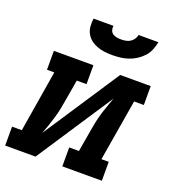

<svg xmlns="http://www.w3.org/2000/svg" viewBox="-140 -856 875 963"><g transform="rotate(20 298.0 -375.0)"><path d="M-4 0V-101H48L102 -429H63V-530H274V-429H222L203 -318Q199 -293 194 -268.5Q189 -244 182 -220Q175 -196 166.5 -171.5Q158 -147 149 -123L417 -530H580V-429H528L473 -101H512V0H301V-101H353L372 -212Q376 -237 381 -261.5Q386 -286 393 -310Q400 -334 409 -358.5Q418 -383 426 -407L158 0ZM345 -610Q324 -610 303.5 -612.5Q283 -615 264 -622Q245 -629 229.5 -641Q214 -653 204.5 -670.5Q195 -688 193.5 -708.5Q192 -729 195 -750H301Q299 -738 302.5 -727Q306 -716 315 -709.5Q324 -703 336 -701Q348 -699 359 -699Q372 -699 384 -701Q396 -703 407 -709.5Q418 -716 425.5 -727Q433 -738 435 -750H541Q537 -729 528.5 -708Q520 -687 505 -670.5Q490 -654 470.5 -641.5Q451 -629 430 -622Q409 -615 387.5 -612.5Q366 -610 345 -610Z"/></g></svg>

Font: Iosevka Curly Slab ExObl
Style: Bold
Weight: 700
Width: 7
Italic angle: -9°
Monospace: yes
Designer: Belleve Invis
Foundry: Belleve Invis
Version: Version 11.0.0; ttfautohint (v1.8.3)